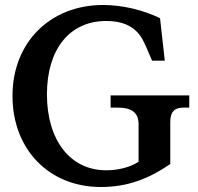

<svg xmlns="http://www.w3.org/2000/svg" viewBox="-20 -735 793 769"><path d="M405 -53C261 -53 168 -174 168 -357C168 -536 257 -651 406 -651C464 -651 523 -634 554 -571C567 -546 577 -519 589 -492H640L621 -662C556 -694 472 -715 393 -715C181 -715 30 -565 30 -351C30 -137 176 14 384 14C493 14 577 -20 662 -78V-246C662 -286 678 -304 714 -304H738V-353H423V-304H451C509 -304 535 -283 535 -237V-87C499 -64 452 -53 405 -53Z"/></svg>

Font: LT Superior Serif Semibold
Style: Regular
Weight: 600
Designer: Daniel Lyons
Foundry: LyonsType
Version: Version 2.120;FEAKit 1.0